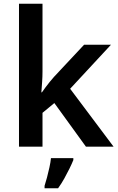

<svg xmlns="http://www.w3.org/2000/svg" viewBox="-20 -780 628 1021"><path d="M206 -399Q206 -373 204 -344Q202 -315 200 -289H203Q211 -301 222 -315.5Q233 -330 244.5 -344.5Q256 -359 267 -371L427 -542H570L353 -308L584 0H437L269 -232L206 -180V0H81V-760H206ZM370 71Q362 91 349.5 116.5Q337 142 322 169Q307 196 289 221H217V208Q223 190 230 163.5Q237 137 243 109.5Q249 82 251 61H370Z"/></svg>

Font: Noto Sans Hanifi Rohingya SemiBold
Style: Regular
Weight: 600
Version: Version 2.101